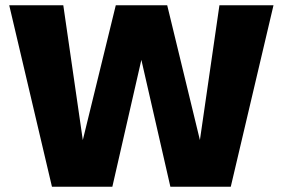

<svg xmlns="http://www.w3.org/2000/svg" viewBox="-20 -708 1072 728"><path d="M177 0 15 -688H220L294 -177L419 -688H614L738 -177L812 -688H1017L855 0H626L516 -481L406 0Z"/></svg>

Font: Roundo
Style: Bold
Weight: 700
Designer: Namrata Goyal (Gurmukhi), Shiva Nallaperumal (Latin)
Foundry: Indian Type Foundry
Version: Version 1.000;PS 1.0;hotconv 1.0.88;makeotf.lib2.5.647800